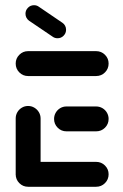

<svg xmlns="http://www.w3.org/2000/svg" viewBox="-20 -714 471 734"><path d="M40 -44.8V-261.1Q40 -274.1 46.3 -285Q52.6 -295.9 63.5 -302.4Q74.4 -308.9 87.4 -308.9Q100.4 -308.9 111.3 -302.4Q122.2 -295.9 128.7 -285Q135.2 -274.1 135.2 -261.1V-44.8ZM395.2 -47.8Q395.2 -27.8 381.3 -13.9Q367.4 0 347.4 0H87.4Q67.8 0 53.9 -13.9Q40 -27.8 40 -47.8Q40 -67.4 53.9 -81.3Q67.8 -95.2 87.4 -95.2H347.4Q367.4 -95.2 381.3 -81.3Q395.2 -67.4 395.2 -47.8ZM186.7 -259.3Q186.7 -272.2 193 -283.1Q199.3 -294.1 210.2 -300.6Q221.1 -307 234.1 -307H347.4Q360.4 -307 371.5 -300.6Q382.6 -294.1 388.9 -283.1Q395.2 -272.2 395.2 -259.3Q395.2 -239.6 381.3 -225.7Q367.4 -211.9 347.4 -211.9H234.1Q214.4 -211.9 200.6 -225.7Q186.7 -239.6 186.7 -259.3ZM40 -471.1Q40 -490.7 53.9 -504.6Q67.8 -518.5 87.4 -518.5H347.4Q367.4 -518.5 381.3 -504.6Q395.2 -490.7 395.2 -471.1Q395.2 -451.1 381.3 -437.2Q367.4 -423.3 347.4 -423.3H87.4Q67.8 -423.3 53.9 -437.2Q40 -451.1 40 -471.1ZM77.4 -661.5Q77.4 -674.8 86.9 -684.4Q96.3 -694.1 110 -694.1Q120.4 -694.1 128.1 -688.5L218.5 -627Q225.2 -622.6 228.9 -615.6Q232.6 -608.5 232.6 -600.4Q232.6 -587 223.1 -577.4Q213.7 -567.8 200 -567.8Q189.6 -567.8 181.9 -573.3L91.1 -634.8Q84.8 -639.3 81.1 -646.3Q77.4 -653.3 77.4 -661.5Z"/></svg>

Font: 26F Galaxy Hebrew Extra Bold
Style: Regular
Weight: 800
Designer: C₂₉H₂₅N₃O₅
Version: Version 1.000